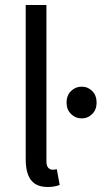

<svg xmlns="http://www.w3.org/2000/svg" viewBox="-20 -732 403 761"><path d="M169.1 9.2Q138.2 9.2 118.9 -3.4Q99.6 -16 90.8 -40.5Q81.9 -64.9 81.9 -100.2V-712.2H164V-94.2Q164 -74.5 171.3 -66.9Q178.5 -59.3 188.5 -59.3Q192.1 -59.3 195.6 -59.8Q199.1 -60.3 205.1 -61.3L216.6 0.8Q208.2 4.4 196.3 6.8Q184.5 9.2 169.1 9.2ZM303.3 -262.7Q279.3 -262.7 261.5 -280.2Q243.8 -297.7 243.8 -324.9Q243.8 -353.8 261.5 -371.1Q279.3 -388.5 303.3 -388.5Q328.4 -388.5 345.6 -371.1Q362.9 -353.8 362.9 -324.9Q362.9 -297.7 345.6 -280.2Q328.4 -262.7 303.3 -262.7Z"/></svg>

Font: Source Sans 3
Style: Regular
Weight: 200
Designer: Paul D. Hunt
Foundry: Adobe
Version: Version 3.046;hotconv 1.0.118;makeotfexe 2.5.65603